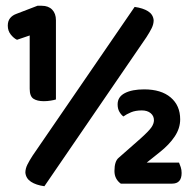

<svg xmlns="http://www.w3.org/2000/svg" viewBox="-20 -639 673 666"><path d="M83 -516 39 -501Q28 -506 17.5 -519Q7 -532 7 -550Q7 -566 15 -576Q23 -586 37 -591L110 -619H125Q148 -619 161 -605.5Q174 -592 174 -569V-294Q168 -292 156 -290Q144 -288 132 -288Q109 -288 96 -296.5Q83 -305 83 -331ZM480 -329Q539 -329 572 -301Q605 -273 605 -225Q605 -194 586 -165.5Q567 -137 534 -111L489 -75H601Q604 -68 607 -59Q610 -50 610 -39Q610 -2 577 -2H399Q389 -9 383 -20Q377 -31 377 -46Q377 -80 392 -92L467 -158Q496 -184 505 -197Q514 -210 514 -222Q514 -237 502.5 -246.5Q491 -256 472 -256Q450 -256 434.5 -249.5Q419 -243 408 -235Q400 -241 394 -251.5Q388 -262 388 -277Q388 -303 413 -316Q438 -329 480 -329ZM447 -615Q476 -611 493.5 -600Q511 -589 513 -569Q513 -555 506 -541Q499 -527 488 -510L134 7Q105 3 87.5 -8.5Q70 -20 68 -40Q68 -54 75 -68Q82 -82 93 -99Z"/></svg>

Font: Baloo Tammudu 2
Style: Bold
Weight: 700
Designer: Maithili Shingre, Omkar Shende and Ek Type
Foundry: Ek Type
Version: Version 1.640;hotconv 1.0.111;makeotfexe 2.5.65597; ttfautoh